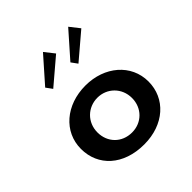

<svg xmlns="http://www.w3.org/2000/svg" viewBox="-210 -983 1136 1136"><g transform="rotate(-45 357.5 -415.5)"><path d="M180 -662.5 208.4 -623.5 368.4 -759.5 319.9 -821ZM391 -662.5 419.4 -623.5 579.4 -759.5 530.9 -821ZM73 -256C73 -113.6 182.6 -10 357 -10C523.3 -10 638 -113.9 638 -256C638 -399.6 516.5 -503 357 -503C194.3 -503 73 -399.5 73 -256ZM211 -256C211 -340.7 275.8 -402 356 -402C435.4 -402 500 -340.6 500 -256C500 -172.8 438.4 -111 356 -111C270.7 -111 211 -173.1 211 -256Z"/></g></svg>

Font: Hussar Ekologiczny
Style: Regular
Weight: 400
Foundry: Cannot Into Space Fonts
Version: Version 0.97